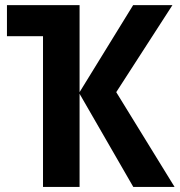

<svg xmlns="http://www.w3.org/2000/svg" viewBox="-20 -734 706 754"><path d="M657.2 -713.9 436.5 -372.1 665.5 0H503.4L292.5 -365.7V0H148.9V-591.8H7.3V-713.9H292.5V-372.1L502.9 -713.9Z"/></svg>

Font: Open Sans SemiCondensed
Style: Bold
Weight: 700
Width: 4
Designer: Monotype Design Team
Foundry: Monotype Imaging Inc.
Version: Version 3.003